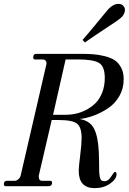

<svg xmlns="http://www.w3.org/2000/svg" viewBox="-30 -965 668 995"><path d="M410 -745 398 -758Q423 -786 520 -904Q552 -945 584 -945Q601 -945 610.5 -933Q620 -921 617 -907Q613 -890 604 -880Q595 -870 572 -854Q436 -764 410 -745ZM461 10Q378 10 378 -80Q378 -100 385.5 -159Q393 -218 393 -250Q393 -305 369.5 -324Q346 -343 274 -343H238L171 -55V-49Q171 -28 188 -28H230Q240 -28 240 -17Q240 -10 235 -5Q230 0 224 0H0Q-10 0 -10 -11Q-10 -28 6 -28H46Q56 -28 65.5 -36.5Q75 -45 77 -55L210 -630Q210 -631 210.5 -633.5Q211 -636 211 -638Q211 -646 205.5 -651.5Q200 -657 191 -657H151Q142 -657 142 -667Q142 -686 158 -686H381Q422 -686 451 -684Q480 -682 512.5 -674Q545 -666 565 -652.5Q585 -639 598 -614Q611 -589 611 -554Q611 -506 588.5 -467Q566 -428 530 -404Q494 -380 456 -366Q418 -352 381 -348H384Q436 -339 457 -299Q478 -259 482 -178Q483 -155 483.5 -125.5Q484 -96 484 -81.5Q484 -67 486.5 -52Q489 -37 494.5 -31.5Q500 -26 511 -26Q526 -26 536.5 -38Q547 -50 554 -62Q561 -74 566 -74Q574 -74 574 -62Q574 -37 540.5 -13.5Q507 10 461 10ZM245 -370H309Q335 -370 361.5 -375.5Q388 -381 415.5 -395Q443 -409 464.5 -430Q486 -451 499.5 -485Q513 -519 513 -561Q513 -621 483 -639Q453 -657 375 -657H310Z"/></svg>

Font: HK Venetian
Style: Italic
Weight: 400
Italic angle: -12°
Version: Version 1.000;PS 001.000;hotconv 1.0.88;makeotf.lib2.5.64775